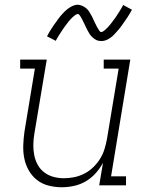

<svg xmlns="http://www.w3.org/2000/svg" viewBox="-20 -781 640 809"><path d="M240 8Q212 8 184.5 1Q157 -6 136 -22.5Q115 -39 101.5 -62.5Q88 -86 82.5 -113Q77 -140 78 -168.5Q79 -197 83 -226L127 -492H65V-530H177L125 -219Q121 -196 120.5 -173Q120 -150 124 -128.5Q128 -107 138.5 -87.5Q149 -68 166 -55Q183 -42 204.5 -36Q226 -30 249 -30Q271 -30 293 -34.5Q315 -39 335.5 -49.5Q356 -60 373 -76.5Q390 -93 402 -112.5Q414 -132 420.5 -153.5Q427 -175 431 -197L480 -492H417V-530H529L448 -38H511V0H398L414 -95Q401 -71 382.5 -50.5Q364 -30 340.5 -16.5Q317 -3 291 2.5Q265 8 240 8ZM407 -608Q401 -608 396 -609Q391 -610 386.5 -612Q382 -614 378 -617Q374 -620 370 -623.5Q366 -627 363 -630.5Q360 -634 357.5 -638Q355 -642 352.5 -646.5Q350 -651 347.5 -655.5Q345 -660 343 -664.5Q341 -669 339 -673Q337 -677 334.5 -682.5Q332 -688 329.5 -692.5Q327 -697 325 -701.5Q323 -706 320.5 -709.5Q318 -713 315 -717.5Q312 -722 308 -722Q304 -722 300 -719.5Q296 -717 293 -714.5Q290 -712 285 -707.5Q280 -703 278 -700.5Q276 -698 274 -696Q272 -694 269.5 -691Q267 -688 265 -685Q263 -682 260.5 -679Q258 -676 255.5 -672.5Q253 -669 250 -665Q247 -661 244.5 -657Q242 -653 239 -648.5Q236 -644 233 -639.5Q230 -635 227 -630Q224 -625 221 -620Q218 -615 215 -609L178 -628Q183 -638 188 -646Q193 -654 198 -662Q203 -670 208 -677Q213 -684 217.5 -690Q222 -696 226 -702Q230 -708 234.5 -713Q239 -718 243 -722.5Q247 -727 253 -733Q259 -739 265 -743.5Q271 -748 278 -752Q285 -756 292.5 -758.5Q300 -761 307 -761Q313 -761 318 -759.5Q323 -758 327.5 -756Q332 -754 336 -751.5Q340 -749 344 -745.5Q348 -742 351 -738.5Q354 -735 356.5 -730.5Q359 -726 361.5 -722Q364 -718 366.5 -713.5Q369 -709 371 -704.5Q373 -700 375 -695.5Q377 -691 379.5 -686Q382 -681 384.5 -676Q387 -671 389 -667Q391 -663 393.5 -659.5Q396 -656 399 -651Q402 -646 406 -646Q410 -646 414 -648.5Q418 -651 421 -653.5Q424 -656 429 -661Q434 -666 436 -668Q438 -670 440 -672.5Q442 -675 444.5 -678Q447 -681 449 -683.5Q451 -686 453.5 -689.5Q456 -693 458.5 -696.5Q461 -700 464 -703.5Q467 -707 469.5 -711.5Q472 -716 475 -720Q478 -724 481 -729Q484 -734 487 -739Q490 -744 493 -749Q496 -754 499 -760L536 -740Q531 -731 526 -722.5Q521 -714 516 -706.5Q511 -699 506 -692Q501 -685 496.5 -678.5Q492 -672 488 -666.5Q484 -661 479.5 -656Q475 -651 471 -646.5Q467 -642 461 -635.5Q455 -629 449 -624.5Q443 -620 436 -616Q429 -612 421.5 -610Q414 -608 407 -608Z"/></svg>

Font: Iosevka Curly Slab XLtExObl
Style: Regular
Weight: 200
Width: 7
Italic angle: -9°
Monospace: yes
Designer: Belleve Invis
Foundry: Belleve Invis
Version: Version 11.0.0; ttfautohint (v1.8.3)